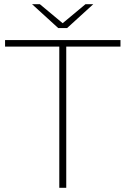

<svg xmlns="http://www.w3.org/2000/svg" viewBox="-20 -890 595 910"><path d="M261 0V-669H4V-700H551V-669H294V0ZM256 -757 132 -870H169L277 -780L385 -870H422L298 -757Z"/></svg>

Font: Montserrat ExtraLight
Style: Regular
Weight: 200
Designer: Julieta Ulanovsky
Foundry: Julieta Ulanovsky
Version: Version 9.000; ttfautohint (v1.8.4.7-5d5b)